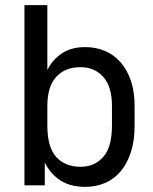

<svg xmlns="http://www.w3.org/2000/svg" viewBox="-20 -720 595 746"><path d="M311 6Q254 6 215.5 -18.5Q177 -43 154 -88V0H75V-700H164V-448Q183 -487 219.5 -512Q256 -537 311 -537Q353 -537 388 -522Q423 -507 448.5 -478Q474 -449 488.5 -406.5Q503 -364 503 -308V-232Q503 -173 488.5 -128.5Q474 -84 448.5 -54Q423 -24 388 -9Q353 6 311 6ZM293 -72Q347 -72 381 -110Q415 -148 415 -232V-308Q415 -384 381 -421.5Q347 -459 293 -459Q233 -459 198.5 -421.5Q164 -384 164 -308V-232Q164 -148 198.5 -110Q233 -72 293 -72Z"/></svg>

Font: Golos UI VF
Style: Regular
Weight: 400
Designer: A.Korolkova, Vitaly Kuzmin
Foundry: ParaType Ltd
Version: Version 2.000